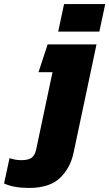

<svg xmlns="http://www.w3.org/2000/svg" viewBox="-124 -693 539 947"><path d="M163 -537 192 -673H395L366 -537ZM19 234Q-56 234 -104 212L-77 87Q-48 97 -19 97Q16 97 32 85Q48 73 54 46L135 -337H66L111 -474H352L239 60Q223 136 171.5 185Q120 234 19 234Z"/></svg>

Font: Kanit
Style: Bold Italic
Weight: 700
Italic angle: -12°
Designer: Katatrad Team
Foundry: CadsonDemak
Version: Version 2.000; ttfautohint (v1.8.3)